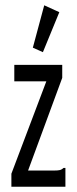

<svg xmlns="http://www.w3.org/2000/svg" viewBox="-20 -705 290 725"><path d="M23 -49 155 -398H34V-460H215V-411L86 -61H183Q200 -61 207 -63Q214 -65 220 -71H227V0H23ZM142 -508 104 -525 147 -685 204 -659Z"/></svg>

Font: Inconsolata UltraCondensed Medium
Style: Regular
Weight: 500
Width: 1
Monospace: yes
Designer: Raph Levien, Cyreal, Brenton Simpson
Foundry: Raph Levien, Cyreal, Google
Version: Version 3.001; ttfautohint (v1.8.2.53-6de2)